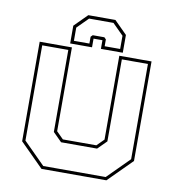

<svg xmlns="http://www.w3.org/2000/svg" viewBox="-79 -760 758 830"><g transform="rotate(10 300.5 -345.0)"><path d="M158 0 55 -103V-540H196.5V-172L227 -141.5H374L404.5 -172V-540H546V-103L443 0ZM163.5 -13.5H437.5L532.5 -108.5V-526.5H418V-166.5L379.5 -128H221.5L183 -166.5V-526.5H68.5V-108.5ZM361 -689.5 417 -633.5V-555.5H321V-593.5H282V-555.5H186V-633.5L242 -689.5ZM355 -675.5H248L200 -627.5V-569.5H268V-599.5L276 -607.5H327L335 -599.5V-569.5H403V-627.5Z"/></g></svg>

Font: Tourney Thin Thin
Style: Regular
Weight: 250
Version: Version 1.015